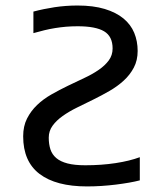

<svg xmlns="http://www.w3.org/2000/svg" viewBox="-20 -667 590 696"><path d="M64 -172.9C64 -112 83.8 -66.5 123.5 -36.4C163.2 -6.3 220.5 8.8 295.4 8.8C312.3 8.8 329.8 8.2 347.7 7.1C365.6 5.9 383 4.3 399.9 2.2C416.8 0.1 432.8 -2.3 447.8 -4.9C462.7 -7.5 475.7 -10.3 486.8 -13.2V-97.2C462.4 -88.1 433.1 -80.9 398.9 -75.7C364.7 -70.5 328.1 -67.9 289.1 -67.9C263.3 -67.9 241.9 -70.1 224.9 -74.5C207.8 -78.9 194.2 -85.4 184.1 -94C174 -102.6 166.9 -113.1 162.8 -125.5C158.8 -137.9 156.7 -152 156.7 -168C156.7 -184.2 161.4 -198.7 170.7 -211.4C179.9 -224.1 192.1 -235.8 207.3 -246.6C222.4 -257.3 239.6 -267.4 258.8 -276.9C278 -286.3 297.7 -296 317.9 -305.9C338.1 -315.8 357.7 -326.3 377 -337.4C396.2 -348.5 413.3 -360.9 428.5 -374.8C443.6 -388.6 455.8 -404.3 465.1 -421.9C474.4 -439.5 479 -459.6 479 -482.4C479 -505.9 474.9 -527.7 466.6 -547.9C458.3 -568 445.2 -585.4 427.5 -600.1C409.7 -614.7 387.1 -626.2 359.6 -634.5C332.1 -642.8 299.3 -647 261.2 -647C232.6 -647 204.8 -644.9 178 -640.9C151.1 -636.8 125.5 -631.5 101.1 -625V-546.9C114.7 -550.8 128 -554.3 140.9 -557.4C153.7 -560.5 166.7 -563.1 179.7 -565.2C192.7 -567.3 205.9 -568.9 219.2 -570.1C232.6 -571.2 246.6 -571.8 261.2 -571.8C304.9 -571.8 336.9 -565.7 357.4 -553.5C377.9 -541.3 388.2 -520.5 388.2 -491.2C388.2 -474.9 383.5 -460.5 374.3 -448C365 -435.5 352.8 -424 337.6 -413.6C322.5 -403.2 305.2 -393.4 285.6 -384.3C266.1 -375.2 246.3 -365.7 226.1 -356C205.9 -346.2 186 -335.8 166.5 -324.7C147 -313.6 129.6 -300.9 114.5 -286.4C99.4 -271.9 87.2 -255.5 77.9 -237.1C68.6 -218.7 64 -197.3 64 -172.9Z"/></svg>

Font: CodeNewRoman Nerd Font Mono
Style: Regular
Weight: 400
Monospace: yes
Designer: Sam Radian
Foundry: Code New Roman
Version: Version 2.00 November 29, 2014;Nerd Fonts 3.2.1